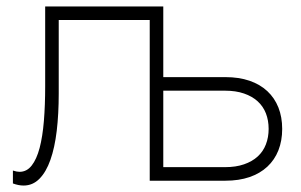

<svg xmlns="http://www.w3.org/2000/svg" viewBox="-20 -560 934 595"><path d="M20 -31.5Q32 -27.5 40.5 -27.5Q63 -27.5 78.2 -47Q93.5 -66.5 102.8 -101.5Q112 -136.5 116 -185.2Q120 -234 120 -292.5V-540H486V-321H678.5Q720.5 -321 753.2 -309.8Q786 -298.5 808.5 -277.5Q831 -256.5 842.8 -226.8Q854.5 -197 854.5 -160.5Q854.5 -124 842.8 -94.2Q831 -64.5 808.5 -43.5Q786 -22.5 753.2 -11.2Q720.5 0 678.5 0H444V-498H162V-270Q162 -207 155.8 -154.5Q149.5 -102 136.2 -64.5Q123 -27 102.2 -6Q81.5 15 53 15Q37.5 15 20 8.5ZM677 -42Q711 -42 736.2 -50.8Q761.5 -59.5 778.5 -75Q795.5 -90.5 804 -112.5Q812.5 -134.5 812.5 -160.5Q812.5 -187 804 -208.8Q795.5 -230.5 778.5 -246Q761.5 -261.5 736.2 -270.2Q711 -279 677 -279H486V-42Z"/></svg>

Font: Vela Sans ExtLt
Style: Regular
Weight: 200
Designer: Principal design: Mikhail Sharanda - project Manrope.
Design modification: Ravid Balaliev
Foundry: Mikhail Sharanda
Version: Version 1.001